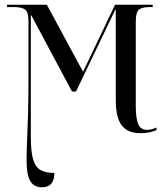

<svg xmlns="http://www.w3.org/2000/svg" viewBox="-20 -556 705 816"><path d="M158 240Q125 240 109 214Q93 188 93 128Q93 91 95 43.5Q97 -4 99 -68.5Q101 -133 101 -222V-464Q101 -506 86 -516Q71 -526 39 -526H10V-536H179L333 -251L469 -536H629V-526H617Q584 -526 570.5 -515Q557 -504 557 -463V-110Q557 -50 568 -27Q579 -4 605 -4Q615 -4 626 -7Q637 -10 645 -14V-3Q632 3 615 6.5Q598 10 576 10Q523 10 497.5 -23Q472 -56 472 -131V-515H470L303 -167H286L113 -491H111V24Q111 89 121 122Q131 155 153 167Q175 179 211 179Q211 240 158 240Z"/></svg>

Font: Noto Serif Display Condensed
Style: Regular
Weight: 400
Width: 3
Designer: Monotype Design Team
Foundry: Monotype Imaging Inc.
Version: Version 2.009